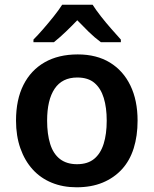

<svg xmlns="http://www.w3.org/2000/svg" viewBox="-20 -785 654 815"><path d="M564 -273Q564 -208 547.5 -155.5Q531 -103 497.5 -66.5Q464 -30 416 -10Q368 10 305 10Q247 10 199.5 -9.5Q152 -29 118.5 -66Q85 -103 66.5 -155.5Q48 -208 48 -273Q48 -362 79.5 -424.5Q111 -487 169.5 -520.5Q228 -554 310 -554Q390 -554 446.5 -519.5Q503 -485 533.5 -422Q564 -359 564 -273ZM180 -273Q180 -216 193 -174Q206 -132 234.5 -110Q263 -88 307 -88Q352 -88 379.5 -110.5Q407 -133 420 -174.5Q433 -216 433 -273Q433 -328 420.5 -369Q408 -410 381 -433Q354 -456 308 -456Q244 -456 212 -408.5Q180 -361 180 -273ZM373 -765Q387 -743 408.5 -715.5Q430 -688 453 -662Q476 -636 493 -617V-606H408Q381 -626 356.5 -650Q332 -674 308 -699Q284 -674 259.5 -650.5Q235 -627 209 -606H122V-617Q141 -636 164 -662.5Q187 -689 208.5 -716Q230 -743 244 -765Z"/></svg>

Font: Noto Sans Hebrew Thin SemiBold
Style: Regular
Weight: 600
Version: Version 3.001